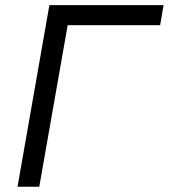

<svg xmlns="http://www.w3.org/2000/svg" viewBox="-20 -713 644 733"><path d="M46.9 0 168.5 -693.4H604.5L591.3 -616.7H238.3L129.9 0Z"/></svg>

Font: Cascadia Mono PL SemiLight
Style: Italic
Weight: 350
Italic angle: -10°
Monospace: yes
Designer: Aaron Bell
Foundry: Saja Typeworks
Version: Version 2404.023; ttfautohint (v1.8.4)